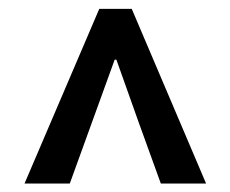

<svg xmlns="http://www.w3.org/2000/svg" viewBox="-20 -780 527 439"><path d="M207 -759.8H281.2L451.2 -360.4H347.7L297.9 -498L246.1 -643.6H242.2L139.6 -360.4H36.1Z"/></svg>

Font: Reddit Sans Vanilla SemiBold
Style: Regular
Weight: 600
Designer: Stephen Hutchings
Foundry: Reddit
Version: Version 1.013